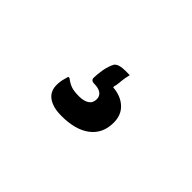

<svg xmlns="http://www.w3.org/2000/svg" viewBox="-36 -231 672 672"><g transform="rotate(45 300.0 105.0)"><path d="M332 -30Q331 -25 329 -16Q327 -7 326 3Q325 13 324 21.5Q323 30 321 35V41Q361 44 385.5 66.5Q410 89 410 127Q410 181 371.5 210.5Q333 240 264 240Q232 240 212 231Q192 222 183.5 208Q175 194 175 176Q175 167 176 159Q177 151 179.5 142.5Q182 134 184 126H190Q205 138 219.5 143Q234 148 259 148Q282 148 296 139Q310 130 310 111Q310 96 298.5 87.5Q287 79 264 79Q257 79 253 75.5Q249 72 249 66Q249 59 250 48Q251 37 253 25Q255 13 259 1.5Q263 -10 267 -17Q270 -21 276.5 -24.5Q283 -28 296 -29.5Q309 -31 332 -30Z"/></g></svg>

Font: Recursive Casual SemiBold
Style: Regular
Weight: 600
Version: Version 1.047